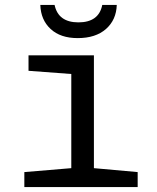

<svg xmlns="http://www.w3.org/2000/svg" viewBox="-20 -761 640 781"><path d="M79 -61 270 -77V-460L96 -473V-536H362V-77L540 -61V0H79ZM144 -741H202Q217 -670 299 -670Q382 -670 396 -741H455Q453 -680 411 -643Q369 -606 296 -606Q226 -606 186 -643Q146 -680 144 -741Z"/></svg>

Font: Noto Sans Mono UI
Style: Regular
Weight: 400
Monospace: yes
Designer: Monotype Design team
Foundry: Monotype Imaging Inc.
Version: Version 1.000